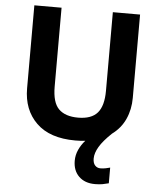

<svg xmlns="http://www.w3.org/2000/svg" viewBox="-62 -767 880 1060"><g transform="rotate(5 378.0 -237.0)"><path d="M484.9 100.1Q484.9 125.5 496.8 138.2Q508.8 150.9 525.9 150.9Q541.5 150.9 555.9 147.9Q570.3 145 580.1 142.1V229Q564.5 233.4 546.4 236.8Q528.3 240.2 503.9 240.2Q447.8 240.2 414.8 208Q381.8 175.8 381.8 121.1Q381.8 89.8 395 60.5Q408.2 31.2 430.2 6.8Q403.8 9.8 375 9.8Q233.4 9.8 159.2 -62.5Q85 -134.8 85 -253.9V-713.9H235.8V-276.9Q235.8 -188.5 272 -152.8Q308.1 -117.2 378.9 -117.2Q453.1 -117.2 486.6 -156Q520 -194.8 520 -277.8V-713.9H670.9V-252Q670.9 -188 646.7 -134.5Q622.6 -81.1 573.7 -45.4Q526.9 -1 505.9 34.4Q484.9 69.8 484.9 100.1Z"/></g></svg>

Font: Open Sans
Style: Bold
Weight: 700
Designer: Monotype Design Team
Foundry: Monotype Imaging Inc.
Version: Version 3.000; ttfautohint (v1.8.4)